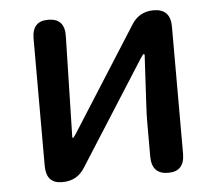

<svg xmlns="http://www.w3.org/2000/svg" viewBox="-44 -599 731 647"><g transform="rotate(-5 321.0 -275.0)"><path d="M140 0Q87 0 87 -60V-490Q87 -550 142 -549Q198 -549 196 -488L188 -150Q188 -145 190 -145Q192 -145 200 -157L423 -508Q449 -550 498 -550Q555 -550 555 -490V-60Q555 0 500 0Q444 0 444 -60V-174Q444 -205 446 -236L455 -401Q455 -406 452.5 -406Q450 -406 442 -394L218 -42Q192 0 143 0Z"/></g></svg>

Font: Resource Han Rounded JP Medium
Style: Regular
Weight: 500
Designer: Cyano Hao (round all glyphs); Ryoko NISHIZUKA 西塚涼子 (kana, bopomofo & ideographs); Paul D. Hunt (Latin, Greek & Cyrillic)
Foundry: Cyano Hao
Version: 0.990